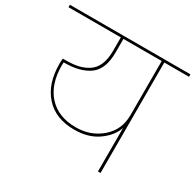

<svg xmlns="http://www.w3.org/2000/svg" viewBox="-194 -915 1109 1090"><g transform="rotate(30 360.0 -370.0)"><path d="M341 -154Q438 -154 507 -213.5Q576 -273 576 -368V-724H325V-635Q325 -526 266 -482.5Q207 -439 101 -439H98Q97 -431 97 -420Q97 -295 161.5 -224.5Q226 -154 341 -154ZM-35 -724V-740H755V-724H593V0H576V-285Q556 -226 494 -182Q432 -138 340 -138Q217 -138 149 -214Q81 -290 81 -420Q81 -435 83 -455H101Q147 -455 181.5 -462.5Q216 -470 246 -489Q276 -508 292 -544.5Q308 -581 308 -635V-724Z"/></g></svg>

Font: Poppins Thin
Style: Regular
Weight: 250
Designer: Ninad Kale (Devanagari), Jonny Pinhorn (Latin)
Foundry: Indian Type Foundry
Version: Version 3.200;PS 1.000;hotconv 16.6.54;makeotf.lib2.5.65590